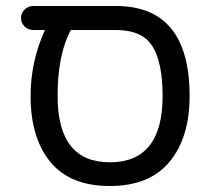

<svg xmlns="http://www.w3.org/2000/svg" viewBox="-20 -610 704 640"><path d="M346 -69Q522 -69 522 -290Q522 -402 488 -456Q454 -510 366 -510H216Q172 -428 172 -290Q172 -69 346 -69ZM366 -590Q612 -590 612 -290Q612 -151 545 -70.5Q478 10 346 10Q214 10 148 -70Q82 -150 82 -290Q82 -406 130 -510H90Q74 -510 62 -522Q50 -534 50 -550Q50 -566 62 -578Q74 -590 90 -590Z"/></svg>

Font: VarelaRound
Style: Regular
Weight: 400
Designer: Joe Prince, Avraham Cornfeld
Foundry: Joe Prince, Avraham Cornfeld
Version: Version 2.000;PS 002.000;hotconv 1.0.88;makeotf.lib2.5.64775